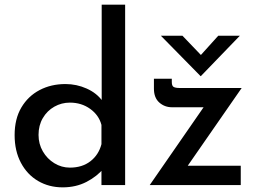

<svg xmlns="http://www.w3.org/2000/svg" viewBox="-20 -797 1110 827"><path d="M250 10Q191 10 144 -17.5Q97 -45 70 -96Q43 -147 43 -215Q43 -285 72 -334Q101 -383 150.5 -409Q200 -435 262 -435Q310 -435 353.5 -415.5Q397 -396 422 -361L418 -326V-777H519V0H417V-100L428 -73Q398 -37 352.5 -13.5Q307 10 250 10ZM281 -75Q334 -75 369.5 -102.5Q405 -130 417 -176V-259Q406 -301 368.5 -328Q331 -355 281 -355Q245 -355 214 -337.5Q183 -320 164.5 -288.5Q146 -257 146 -216Q146 -177 164.5 -145Q183 -113 214 -94Q245 -75 281 -75ZM721 -335Q689 -335 666 -355.5Q643 -376 643 -415V-458H720V-444Q720 -427 728 -422.5Q736 -418 754 -418H1021L774 -62L754 -83H1017V0H625L877 -364L893 -335ZM766 -643 857 -548 828 -541 920 -643H1013L845 -469H844L673 -643Z"/></svg>

Font: Reem Kufi
Style: Regular
Weight: 400
Designer: Khaled Hosny
Version: Version 1.6